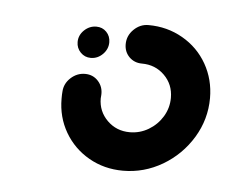

<svg xmlns="http://www.w3.org/2000/svg" viewBox="-31 -552 348 290"><g transform="rotate(5 143.0 -406.5)"><path d="M79.3 -483.3Q79.3 -493.7 87.2 -501.3Q95.2 -508.9 105.6 -508.9Q114.8 -508.9 120.9 -502.6Q127 -496.3 127 -487Q127 -476.7 119.3 -468.9Q111.5 -461.1 101.1 -461.1Q91.9 -461.1 85.6 -467.6Q79.3 -474.1 79.3 -483.3ZM151.9 -486.3Q151.9 -499.3 161.5 -508.7Q171.1 -518.1 183.7 -518.1Q212.2 -518.1 235.7 -504.6Q259.3 -491.1 272.6 -467.8Q285.9 -444.4 285.9 -416.3Q285.9 -384.1 269.1 -356.3Q252.2 -328.5 224.3 -312Q196.3 -295.6 164.4 -295.6Q135.9 -295.6 112.6 -308.9Q89.3 -322.2 75.9 -345.2Q62.6 -368.1 62.6 -395.9Q62.6 -403 63 -406.7Q63.7 -418.9 73.1 -427.6Q82.6 -436.3 94.8 -436.3Q107 -436.3 114.8 -427.6Q122.6 -418.9 121.9 -406.7L121.5 -401.5Q121.5 -381.9 135.4 -368.1Q149.3 -354.4 169.6 -354.4Q184.8 -354.4 198 -362.2Q211.1 -370 219.1 -383.1Q227 -396.3 227 -411.5Q227 -431.9 213.1 -445.6Q199.3 -459.3 178.9 -459.3Q167.4 -459.3 159.6 -467Q151.9 -474.8 151.9 -486.3Z"/></g></svg>

Font: 26F Galaxy Sans Medium
Style: Italic
Weight: 500
Italic angle: -5°
Designer: C₂₉H₂₅N₃O₅
Version: Version 1.200